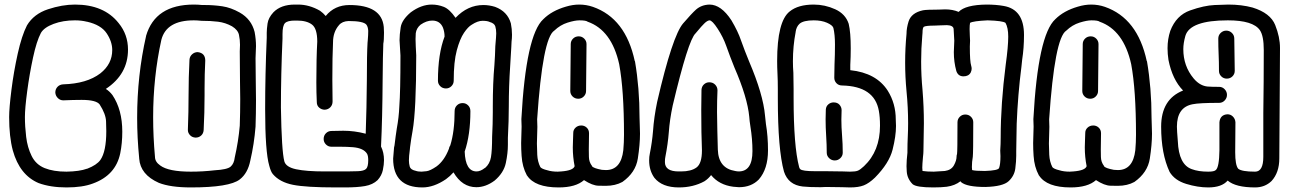

<svg xmlns="http://www.w3.org/2000/svg" viewBox="-20 -820 5640 840"><path d="M271 0Q201 0 149 -19Q66 -54 36 -162Q20 -222 20 -308Q20 -347 30 -426.5Q40 -506 57.5 -585Q75 -664 98 -709Q128 -759 190 -779.5Q252 -800 308 -800Q435 -800 499 -719Q540 -669 540 -603Q540 -495 443 -431Q459 -421 472 -404Q515 -340 515 -244Q515 -193 506 -149Q486 -53 386 -17Q341 0 271 0ZM271 -69Q328 -70 361 -82H362Q403 -98 419 -120Q445 -157 445 -246Q445 -256 444 -288.5Q443 -321 416 -363Q401 -383 337 -383Q303 -383 257 -381Q243 -381 233 -391Q223 -401 222 -415Q222 -430 231.5 -440Q241 -450 256 -451Q360 -454 419 -499Q471 -540 471 -601Q471 -638 446.5 -674.5Q422 -711 361 -725H360Q336 -731 308 -731Q256 -731 214.5 -715.5Q173 -700 159 -676Q140 -640 124.5 -568Q109 -496 99 -421Q89 -346 89 -308Q89 -267 94.5 -221Q100 -175 118.5 -137.5Q137 -100 175.5 -84.5Q214 -69 271 -69Z M836 -218H835Q820 -219 811 -229Q802 -239 802 -251V-254Q805 -330 805 -405.5Q805 -481 809 -559Q810 -573 820.5 -582.5Q831 -592 845 -592Q878 -588 878 -555Q875 -494 875 -434V-404Q875 -328 871 -251Q870 -236 860 -227Q850 -218 836 -218ZM815 0Q726 0 675 -20Q594 -56 589 -126V-127Q580 -218 580 -305Q580 -490 619 -662V-663Q659 -800 828 -800Q846 -800 865 -798H878Q915 -798 952.5 -792.5Q990 -787 1029 -765Q1080 -736 1094 -680Q1100 -648 1100 -618L1098 -565Q1098 -515 1099 -466Q1100 -424 1100 -381Q1100 -324 1098 -266Q1092 -190 1075 -117Q1064 -62 1029 -35Q984 0 815 0ZM815 -69Q868 -69 919 -75Q974 -78 989 -91Q1004 -104 1007 -131Q1023 -201 1029 -270Q1031 -329 1031 -387L1030 -465Q1029 -514 1029 -595L1030 -624Q1030 -646 1025.5 -667.5Q1021 -689 995 -705Q966 -721 934 -725Q902 -729 861 -729Q843 -731 828 -731Q708 -731 686 -646Q650 -483 650 -307Q650 -222 658 -134Q658 -112 681 -96Q717 -69 815 -69Z M1489 0H1451Q1319 0 1261.5 -11.5Q1204 -23 1174 -58Q1165 -68 1158 -95Q1140 -156 1140 -343Q1140 -492 1147 -655V-677Q1147 -692 1150.5 -717Q1154 -742 1176 -766Q1209 -800 1270 -800H1284Q1333 -800 1380 -773Q1394 -763 1405 -750Q1444 -798 1509 -798Q1650 -798 1659 -702L1660 -677Q1660 -643 1657 -629Q1655 -582 1654 -468Q1653 -305 1647 -179Q1660 -153 1660 -119Q1660 -100 1655 -76Q1650 -52 1632 -32Q1611 -12 1577 -6Q1543 0 1489 0ZM1498 -70Q1520 -70 1546 -71Q1572 -72 1581.5 -81Q1591 -90 1591 -119Q1591 -138 1586 -147Q1571 -172 1524 -176Q1497 -178 1471 -178H1430Q1416 -178 1406 -188Q1396 -198 1396 -212Q1396 -227 1406 -237Q1416 -247 1430 -247L1482 -248Q1531 -248 1580 -235Q1584 -348 1585 -468Q1585 -584 1588 -633L1589 -644Q1591 -667 1591 -685Q1590 -703 1583 -712Q1570 -728 1505 -728Q1477 -727 1463 -710Q1437 -680 1437 -635Q1434 -575 1434 -471Q1434 -421 1435 -376Q1435 -361 1425.5 -351Q1416 -341 1401 -340Q1387 -340 1376.5 -349Q1366 -358 1366 -373Q1364 -415 1364 -460Q1364 -566 1368 -638Q1368 -695 1345 -712.5Q1322 -730 1280 -730H1270Q1238 -730 1227 -719Q1216 -708 1216 -671V-652Q1209 -492 1209 -350Q1212 -160 1224 -114Q1231 -89 1275.5 -79.5Q1320 -70 1400 -70Z M1828 0Q1700 0 1700 -126L1704 -175L1706 -184Q1711 -226 1716 -258Q1725 -306 1727 -354Q1732 -419 1732 -577L1728 -644Q1728 -668 1733 -700.5Q1738 -733 1777 -766Q1823 -800 1869 -800Q1896 -800 1921.5 -790Q1947 -780 1973 -742Q2026 -798 2095 -798Q2120 -798 2146 -790Q2200 -770 2215 -718Q2220 -693 2220 -668Q2220 -653 2218 -637L2217 -615Q2215 -572 2212 -531Q2206 -442 2206 -354Q2206 -293 2202 -217V-186Q2202 -150 2193 -107Q2184 -64 2144 -30Q2105 -1 2064 -1Q2002 -1 1964 -66Q1949 -49 1931 -36Q1878 0 1828 0ZM1824 -69Q1830 -69 1846 -71Q1862 -73 1890 -92Q1924 -117 1944 -169Q1945 -177 1950 -184Q1969 -245 1969 -334Q1969 -349 1979 -359Q1989 -369 2004 -369Q2018 -369 2028 -359Q2038 -349 2038 -334Q2038 -230 2013 -157Q2016 -70 2065 -70Q2082 -70 2101 -85H2102Q2123 -103 2128 -132.5Q2133 -162 2133 -221Q2136 -279 2136 -329V-354Q2136 -458 2143 -535Q2146 -576 2147 -618Q2151 -663 2151 -674Q2151 -691 2147 -704.5Q2143 -718 2122 -724Q2112 -729 2091 -729Q2070 -729 2044 -712Q2028 -703 2010 -676.5Q1992 -650 1978.5 -600Q1965 -550 1965 -467Q1965 -453 1955 -443Q1945 -433 1931 -433Q1916 -433 1906 -443Q1896 -453 1896 -467Q1896 -584 1925 -660Q1925 -680 1918 -699Q1905 -730 1871 -730Q1846 -730 1820 -712Q1802 -697 1799 -675Q1798 -664 1798 -649Q1798 -635 1799 -616.5Q1800 -598 1801 -578Q1801 -338 1785 -247Q1779 -215 1774 -176L1773 -165Q1769 -136 1769 -118Q1769 -105 1772.5 -91.5Q1776 -78 1797 -73H1798Q1808 -69 1824 -69Z M2510 -388Q2495 -388 2485 -398Q2475 -408 2475 -422L2477 -627Q2477 -641 2487 -651Q2497 -661 2512 -661Q2526 -661 2536 -651Q2546 -641 2546 -627L2544 -422Q2544 -408 2534 -398Q2524 -388 2510 -388ZM2424 0Q2320 0 2286 -52Q2285 -52 2285 -53Q2265 -90 2262 -138Q2260 -166 2260 -194L2262 -266L2261 -299Q2281 -667 2357 -736Q2394 -773 2456 -791Q2486 -800 2514 -800Q2545 -800 2574 -790Q2717 -740 2757 -553L2758 -552Q2778 -435 2778 -306V-305Q2778 -290 2779 -272Q2780 -254 2780 -235Q2780 -188 2770.5 -126.5Q2761 -65 2703 -24Q2672 -7 2630 -7Q2625 -7 2598.5 -7.5Q2572 -8 2535 -32Q2499 0 2424 0ZM2436 -70Q2488 -74 2494 -93Q2486 -133 2486 -175Q2486 -192 2487 -209Q2488 -226 2488 -239Q2488 -252 2498 -261.5Q2508 -271 2523 -271Q2537 -271 2547 -261.5Q2557 -252 2557 -237L2556 -166Q2556 -155 2556.5 -133Q2557 -111 2570 -94V-93Q2576 -84 2613 -77L2631 -76Q2697 -76 2707 -163Q2710 -197 2710 -230Q2710 -426 2689 -539Q2656 -688 2551 -725Q2544 -731 2515 -731Q2495 -731 2463 -721Q2431 -711 2405 -686Q2354 -654 2330 -298Q2331 -282 2331 -265L2329 -192Q2329 -172 2330.5 -142.5Q2332 -113 2344 -89Q2350 -81 2375 -75Q2394 -69 2420 -69Z M3084 -731Q3074 -730 3061 -717Q3053 -710 3023 -674Q2991 -645 2923 -358Q2910 -297 2906 -241Q2902 -190 2891 -134Q2889 -126 2889 -111Q2889 -70 2949 -70H2960Q3004 -70 3027.5 -87.5Q3051 -105 3051 -162Q3048 -234 3048 -340Q3048 -385 3049 -427Q3050 -442 3060 -451Q3070 -460 3083 -460Q3099 -460 3109 -449.5Q3119 -439 3119 -425Q3117 -380 3117 -330Q3118 -247 3120.5 -165.5Q3123 -84 3196 -72Q3205 -70 3212 -70Q3272 -70 3272 -159Q3272 -211 3263 -267Q3259 -292 3258 -309Q3250 -394 3193 -525Q3174 -572 3157 -620Q3144 -657 3120 -694Q3096 -731 3084 -731ZM3084 -800Q3135 -800 3180 -731Q3209 -682 3222 -643Q3238 -598 3257 -552Q3319 -407 3327 -314Q3328 -300 3331 -277Q3340 -224 3340 -162Q3340 -81 3300 -35Q3267 -1 3213 -1L3188 -3Q3126 -11 3091 -54Q3079 -38 3062 -27Q3013 0 2950 0Q2877 0 2843 -42Q2820 -74 2820 -118Q2820 -135 2823 -148Q2833 -198 2837 -247Q2841 -306 2855 -374Q2922 -664 2969 -718Q3006 -761 3025 -778Q3049 -799 3084 -800Z M3699 0 3665 -1Q3637 -2 3593 -2Q3581 -2 3570 -1Q3520 -1 3492 -4Q3429 -11 3410 -69Q3383 -166 3383 -390V-430Q3383 -468 3381.5 -497Q3380 -526 3380 -553Q3380 -727 3435 -770Q3472 -800 3540 -800Q3589 -800 3634 -779.5Q3679 -759 3693 -716Q3702 -679 3702 -608Q3702 -572 3700 -536V-513Q3814 -501 3864 -423Q3899 -367 3899 -297L3900 -269Q3900 -224 3885 -165Q3870 -106 3808 -43Q3782 -18 3759 -9Q3736 0 3699 0ZM3699 -69Q3723 -69 3733.5 -73.5Q3744 -78 3760 -93Q3830 -159 3830 -270Q3830 -308 3825 -335Q3806 -443 3664 -446Q3649 -446 3639.5 -456Q3630 -466 3630 -480L3631 -538Q3633 -581 3633 -625Q3633 -669 3626 -698Q3622 -710 3598 -720.5Q3574 -731 3540 -731Q3495 -731 3478 -716Q3464 -703 3461 -681V-680Q3449 -618 3449 -552Q3449 -527 3451 -501Q3452 -469 3452 -430V-392Q3452 -181 3476 -90Q3477 -84 3481 -80Q3490 -71 3546 -71H3593Q3641 -71 3667 -70ZM3632 -118Q3618 -118 3607.5 -128Q3597 -138 3597 -152Q3597 -187 3594.5 -224.5Q3592 -262 3592 -298Q3592 -320 3593 -341Q3594 -355 3604 -363.5Q3614 -372 3627 -372Q3644 -372 3653 -361.5Q3662 -351 3662 -338L3661 -297Q3661 -264 3664 -227Q3667 -190 3667 -152Q3667 -138 3656.5 -128Q3646 -118 3632 -118Z M4065 -69 4114 -72Q4142 -76 4153.5 -97Q4165 -118 4165 -135Q4165 -141 4167 -146Q4169 -156 4169 -285Q4169 -299 4179 -309Q4189 -319 4203 -319Q4218 -319 4228 -309Q4238 -299 4238 -285Q4238 -151 4236 -134Q4232 -112 4232 -89Q4232 -82 4233 -76Q4246 -72 4289 -72Q4347 -74 4351 -85Q4357 -101 4357 -137L4356 -161Q4358 -189 4358 -219Q4358 -365 4380 -537Q4391 -616 4391 -660Q4391 -699 4379 -720Q4367 -729 4301 -731Q4237 -728 4224 -720Q4222 -710 4222 -693Q4222 -675 4223 -663Q4224 -651 4224 -642L4223 -616Q4223 -551 4229 -532Q4231 -526 4231 -519Q4231 -512 4227 -503Q4218 -486 4195 -486Q4172 -486 4164 -509Q4153 -549 4153 -592L4155 -642Q4155 -649 4154 -659Q4153 -669 4153 -678Q4153 -687 4152 -694Q4150 -709 4123 -710Q4106 -710 4092.5 -709Q4079 -708 4068 -708Q4032 -708 4022 -703Q4016 -699 4016 -676L4015 -664Q4010 -608 4010 -551Q4010 -489 4016 -426Q4022 -353 4022 -281Q4022 -249 4021 -219Q4020 -189 4020 -159Q4020 -149 4018 -133Q4015 -100 4015 -86L4016 -72Q4035 -69 4065 -69ZM4063 0Q3990 0 3973 -14Q3949 -38 3947 -70L3946 -93Q3946 -117 3950 -152V-159Q3950 -191 3951.5 -221Q3953 -251 3953 -281Q3953 -350 3946 -421Q3940 -484 3940 -546Q3940 -609 3946 -672Q3946 -697 3955 -726Q3967 -764 4018 -775Q4034 -778 4087 -778Q4100 -779 4115 -779Q4148 -779 4174 -768Q4204 -799 4296 -800Q4338 -800 4371 -794Q4460 -779 4460 -667Q4460 -610 4452 -559L4449 -530Q4433 -405 4428 -278V-277Q4427 -249 4427 -219Q4427 -189 4426 -158V-138Q4426 -115 4422 -83Q4418 -51 4393 -27.5Q4368 -4 4291 -2Q4210 -2 4185 -23L4182 -27Q4158 -8 4122 -3Q4098 0 4063 0Z M4750 -388Q4735 -388 4725 -398Q4715 -408 4715 -422L4717 -627Q4717 -641 4727 -651Q4737 -661 4752 -661Q4766 -661 4776 -651Q4786 -641 4786 -627L4784 -422Q4784 -408 4774 -398Q4764 -388 4750 -388ZM4664 0Q4560 0 4526 -52Q4525 -52 4525 -53Q4505 -90 4502 -138Q4500 -166 4500 -194L4502 -266L4501 -299Q4521 -667 4597 -736Q4634 -773 4696 -791Q4726 -800 4754 -800Q4785 -800 4814 -790Q4957 -740 4997 -553L4998 -552Q5018 -435 5018 -306V-305Q5018 -290 5019 -272Q5020 -254 5020 -235Q5020 -188 5010.5 -126.5Q5001 -65 4943 -24Q4912 -7 4870 -7Q4865 -7 4838.5 -7.5Q4812 -8 4775 -32Q4739 0 4664 0ZM4676 -70Q4728 -74 4734 -93Q4726 -133 4726 -175Q4726 -192 4727 -209Q4728 -226 4728 -239Q4728 -252 4738 -261.5Q4748 -271 4763 -271Q4777 -271 4787 -261.5Q4797 -252 4797 -237L4796 -166Q4796 -155 4796.5 -133Q4797 -111 4810 -94V-93Q4816 -84 4853 -77L4871 -76Q4937 -76 4947 -163Q4950 -197 4950 -230Q4950 -426 4929 -539Q4896 -688 4791 -725Q4784 -731 4755 -731Q4735 -731 4703 -721Q4671 -711 4645 -686Q4594 -654 4570 -298Q4571 -282 4571 -265L4569 -192Q4569 -172 4570.5 -142.5Q4572 -113 4584 -89Q4590 -81 4615 -75Q4634 -69 4660 -69Z M5471 0Q5386 0 5351 -30Q5325 0 5266 0Q5220 0 5169.5 -15.5Q5119 -31 5097 -68Q5060 -147 5060 -266Q5060 -386 5156 -424Q5109 -472 5092 -558Q5088 -584 5088 -609Q5088 -649 5100 -685Q5126 -753 5187 -774.5Q5248 -796 5294 -798Q5340 -800 5354 -800Q5412 -800 5460 -787Q5538 -763 5559 -710.5Q5580 -658 5580 -610L5577 -127Q5577 -65 5543 -28Q5514 0 5471 0ZM5471 -69Q5507 -69 5507 -134V-326Q5509 -460 5509 -601Q5509 -663 5492 -688Q5462 -731 5352 -731Q5186 -731 5166 -663Q5157 -631 5157 -605Q5157 -531 5202 -477Q5232 -441 5271 -441Q5281 -440 5314 -440Q5328 -440 5338 -429.5Q5348 -419 5348 -405Q5348 -391 5338 -380.5Q5328 -370 5314 -370Q5227 -370 5198 -364Q5129 -351 5129 -266Q5129 -249 5133 -202Q5137 -100 5194 -80Q5223 -69 5266 -69Q5292 -69 5299 -76Q5314 -88 5315 -163V-285Q5318 -318 5350 -320Q5364 -320 5374 -310Q5384 -300 5385 -285L5384 -154Q5384 -98 5397 -82Q5412 -69 5471 -69ZM5347 -476Q5333 -476 5323 -486Q5313 -496 5313 -510Q5313 -550 5311.5 -582Q5310 -614 5310 -651Q5310 -666 5320.5 -676Q5331 -686 5345 -686Q5359 -686 5369.5 -676Q5380 -666 5380 -651L5382 -510Q5382 -496 5372 -486Q5362 -476 5347 -476Z"/></svg>

Font: Bubblez Graffiti
Style: Regular
Weight: 400
Designer: GGBotNet
Foundry: GGBotNet
Version: 1.00